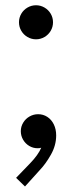

<svg xmlns="http://www.w3.org/2000/svg" viewBox="-20 -545 284 716"><path d="M50.8 -461.9Q50.8 -479 59.3 -493.7Q67.9 -508.3 82.5 -516.8Q97.2 -525.4 114.3 -525.4Q131.3 -525.4 146 -516.8Q160.6 -508.3 169.2 -493.7Q177.7 -479 177.7 -461.9Q177.7 -444.8 169.2 -430.2Q160.6 -415.5 146 -407Q131.3 -398.4 114.3 -398.4Q97.2 -398.4 82.5 -407Q67.9 -415.5 59.3 -430.2Q50.8 -444.8 50.8 -461.9ZM40 118.2 91.8 64.5Q122.6 32.7 133.8 5.9Q128.4 7.8 120.1 7.8Q103.5 7.8 89.1 -0.7Q74.7 -9.3 66.2 -23.9Q57.6 -38.6 57.6 -55.7Q57.6 -72.8 66.4 -87.4Q75.2 -102.1 90.1 -110.6Q105 -119.1 122.1 -119.1Q141.1 -119.1 156.5 -109.1Q171.9 -99.1 180.7 -81.1Q189.5 -63 189.5 -40Q189.5 -2.9 169.9 31.7Q150.4 66.4 127.9 89.8L73.2 150.4Z"/></svg>

Font: Reddit Sans Fudge
Style: Regular
Weight: 400
Designer: Stephen Hutchings
Foundry: Reddit
Version: Version 1.011